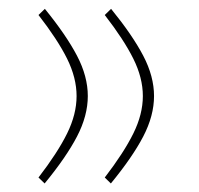

<svg xmlns="http://www.w3.org/2000/svg" viewBox="-20 -413 459 443"><path d="M221.7 -3.4Q265.6 -60.5 287.6 -105Q309.6 -149.4 309.6 -191.4Q309.6 -233.4 287.6 -277.6Q265.6 -321.8 221.7 -378.4L236.3 -392.6Q285.6 -332 310.5 -284.4Q335.4 -236.8 335.4 -191.4Q335.4 -146 310.5 -98.1Q285.6 -50.3 235.8 10.3ZM68.8 -3.4Q112.8 -60.5 134.8 -105Q156.7 -149.4 156.7 -191.4Q156.7 -233.4 134.8 -277.6Q112.8 -321.8 68.8 -378.4L83.5 -392.6Q132.8 -332 157.7 -284.4Q182.6 -236.8 182.6 -191.4Q182.6 -146 157.7 -98.1Q132.8 -50.3 83 10.3Z"/></svg>

Font: Vazirmatn RD Thin
Style: Regular
Weight: 100
Designer: Saber Rastikerdar
Foundry: Saber Rastikerdar
Version: Version 32.102